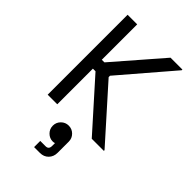

<svg xmlns="http://www.w3.org/2000/svg" viewBox="-288 -800 1189 1189"><g transform="rotate(45 306.0 -205.5)"><path d="M173 0H89V-700H173V-390H196L465 -700H569V-694L279 -356V-344L581 -6V0H475L196 -312H173ZM247 113Q247 84 267.5 63.5Q288 43 317 43Q346 43 366.5 63.5Q387 84 387 113V211Q387 245 365.5 267Q344 289 310 289H259V235H306Q333 235 333 205V180Q325 183 316 183Q288 183 267.5 162.5Q247 142 247 113Z"/></g></svg>

Font: Space Mono
Style: Regular
Weight: 400
Monospace: yes
Designer: Colophon Foundry / Benjamin Critton
Foundry: Colophon Foundry
Version: Version 1.000;PS 1.003;hotconv 1.0.81;makeotf.lib2.5.63406